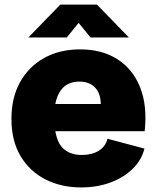

<svg xmlns="http://www.w3.org/2000/svg" viewBox="-20 -810 687 840"><path d="M335 10Q248 10 179 -25Q110 -60 70 -127Q30 -194 30 -290Q30 -383 68 -451Q106 -519 173.5 -556.5Q241 -594 331 -594Q426 -594 493.5 -551Q561 -508 593 -428Q625 -348 613 -236H222Q232 -179 262 -155.5Q292 -132 338 -132Q382 -132 412 -150.5Q442 -169 450 -203L612 -160Q599 -109 560 -71Q521 -33 463 -11.5Q405 10 335 10ZM328 -453Q283 -453 257 -427.5Q231 -402 222 -355H421Q420 -403 395 -428Q370 -453 328 -453ZM104 -646 244 -790H404L544 -646H376L324 -710L272 -646Z"/></svg>

Font: BDO Grotesk Black
Style: Regular
Weight: 900
Designer: Deni Anggara
Foundry: Lokal Container
Version: Version 2.000